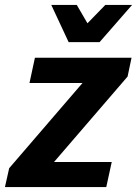

<svg xmlns="http://www.w3.org/2000/svg" viewBox="-45 -755 553 775"><path d="M-25 0 -8 -76 288 -420H74L96 -522H486L470 -446L173 -101H406L384 0ZM162 -735H265L308 -661L380 -735H488L357 -585H232Z"/></svg>

Font: Radio Canada SemiBold
Style: Italic
Weight: 600
Italic angle: -12°
Designer: Charles Daoud, Etienne Aubert Bonn, Alexandre Saumier Demers, Jacques Le Bailly
Foundry: Radio-Canada
Version: Version 2.104; ttfautohint (v1.8.4.7-5d5b);gftools[0.9.28.de